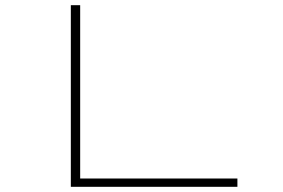

<svg xmlns="http://www.w3.org/2000/svg" viewBox="-20 -720 1090 740"><path d="M289 -32H895V0H253V-700H289Z"/></svg>

Font: League Mono Extended Thin
Style: Regular
Weight: 100
Width: 9
Designer: Tyler Finck
Foundry: The League of Moveable Type / Tyler Finck
Version: Version 2.210